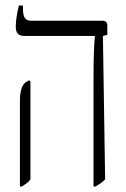

<svg xmlns="http://www.w3.org/2000/svg" viewBox="-20 -667 457 694"><path d="M318 7H325C339 -1 352 -9 360 -19L352 -537L368 -541V-574C368 -587 361 -592 351 -592H93C71 -592 63 -605 63 -635V-647H48C43 -625 37 -595 37 -572C37 -547 45 -537 71 -537H323V-535C320 -507 318 -458 318 -382ZM52 7H59C73 -2 83 -8 90 -19V-372L85 -377L74 -370C62 -362 52 -344 52 -303Z"/></svg>

Font: Noto Serif Hebrew ExtraCondensed Light
Style: Regular
Weight: 300
Width: 2
Designer: Monotype Design Team
Foundry: Monotype Imaging Inc.
Version: Version 2.004